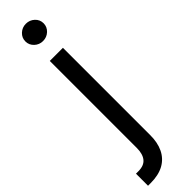

<svg xmlns="http://www.w3.org/2000/svg" viewBox="-342 -729 913 913"><g transform="rotate(-45 114.5 -273.0)"><path d="M76.7 -545.9H165V39.1Q165.5 90.8 147.5 127.9Q129.4 165 93.8 184.6Q58.1 204.1 4.9 204.1H-12.7V123H3.4Q41.5 123 59.1 101.3Q76.7 79.6 76.7 39.1ZM121.1 -635.3Q96.2 -635.3 78.1 -652.3Q60.1 -669.4 60.1 -693.4Q60.1 -717.8 78.1 -734.6Q96.2 -751.5 121.1 -751.5Q146.5 -751.5 164.6 -734.6Q182.6 -717.8 182.6 -693.4Q182.6 -669.4 164.6 -652.3Q146.5 -635.3 121.1 -635.3Z"/></g></svg>

Font: Inter Variable LoSnoCo
Style: Regular
Weight: 400
Designer: Rasmus Andersson
Foundry: rsms
Version: Version 4.000;git-a52131595; featfreeze: case,dlig,ss01,ss02